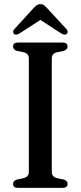

<svg xmlns="http://www.w3.org/2000/svg" viewBox="-20 -905 388 925"><path d="M229.5 -76.5Q229.5 -53 255.5 -46.5L287.5 -40Q305.5 -34 305.5 -19Q305.5 0 282 0H66Q43 0 43 -19Q43 -34 61 -40L92.5 -46.5Q119 -53 119 -76.5V-624Q119 -647 93.5 -653.5L61 -660Q43 -666 43 -681Q43 -700 66 -700H282Q305.5 -700 305.5 -681Q305.5 -666 287.5 -660L255 -653.5Q229.5 -647 229.5 -624ZM74 -744Q57.5 -733.5 47.5 -741.5Q43.5 -745 43.2 -751.5Q43 -758 49.5 -765L139.5 -863.5Q149 -873.5 156.2 -879.2Q163.5 -885 174.5 -885Q185.5 -885 192.8 -879.2Q200 -873.5 209 -863.5L300 -765Q306 -758 305.8 -751.5Q305.5 -745 301.5 -741.5Q291.5 -733.5 275 -744L174.5 -809Z"/></svg>

Font: Fraunces 72pt Soft
Style: Regular
Weight: 400
Version: Version 1.000;[b76b70a41]